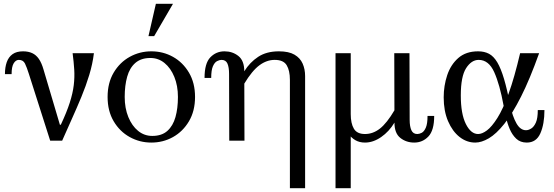

<svg xmlns="http://www.w3.org/2000/svg" viewBox="-20 -740 2912 1010"><path d="M474 -460Q467 -403 449.5 -345.5Q432 -288 408 -230Q384 -172 358 -114.5Q332 -57 307 0H244L295 -84H300Q331 -150 347 -200Q363 -250 368 -292Q373 -334 370.5 -374Q368 -414 362 -460ZM101 -470Q129 -470 149.5 -460.5Q170 -451 184.5 -430Q199 -409 209 -374L295 -84L244 0L132 -351Q121 -386 111.5 -405.5Q102 -425 79 -425Q63 -425 52 -407Q41 -389 41 -350H6Q6 -386 15.5 -413Q25 -440 46 -455Q67 -470 101 -470Z M776 -470Q838 -470 890 -441Q942 -412 974 -358Q1006 -304 1006 -230Q1006 -156 974 -102Q942 -48 890 -19Q838 10 776 10Q715 10 662.5 -19Q610 -48 578 -102Q546 -156 546 -230Q546 -304 578 -358Q610 -412 662.5 -441Q715 -470 776 -470ZM781 -25Q831 -25 860.5 -51.5Q890 -78 903 -124Q916 -170 916 -230Q916 -289 897 -335.5Q878 -382 845.5 -408.5Q813 -435 771 -435Q722 -435 692 -409Q662 -383 649 -336.5Q636 -290 636 -230Q636 -171 655 -124.5Q674 -78 706.5 -51.5Q739 -25 781 -25ZM761 -550 800 -720H890L791 -550Z M1505 250V-320Q1505 -369 1488 -397Q1471 -425 1425 -425Q1383 -425 1344.5 -396.5Q1306 -368 1265 -300V-365Q1294 -412 1338 -441Q1382 -470 1447 -470Q1499 -470 1529 -452.5Q1559 -435 1572 -405.5Q1585 -376 1585 -340V250ZM1186 0 1185 -351Q1185 -386 1176.5 -405.5Q1168 -425 1145 -425Q1135 -425 1122 -418.5Q1109 -412 1100 -391.5Q1091 -371 1091 -330H1056Q1056 -407 1086.5 -438.5Q1117 -470 1161 -470Q1203 -470 1234 -445.5Q1265 -421 1265 -365L1266 0Z M2055 -95Q2027 -48 1985 -19Q1943 10 1900 10Q1871 10 1849.5 -2.5Q1828 -15 1813.5 -36Q1799 -57 1792 -84Q1785 -111 1785 -140H1745V-460H1825V-140Q1825 -91 1841.5 -63Q1858 -35 1900 -35Q1942 -35 1978.5 -63.5Q2015 -92 2055 -160ZM1825 -200V250H1745V-200ZM2159 10Q2117 10 2086 -14.5Q2055 -39 2055 -95L2054 -460H2134L2135 -109Q2135 -75 2144 -55Q2153 -35 2175 -35Q2186 -35 2198.5 -41.5Q2211 -48 2220 -68.5Q2229 -89 2229 -130H2264Q2264 -54 2233.5 -22Q2203 10 2159 10Z M2480 10Q2435 10 2397.5 -19.5Q2360 -49 2337 -102.5Q2314 -156 2314 -228Q2314 -289 2332.5 -344.5Q2351 -400 2391 -435Q2431 -470 2495 -470Q2528 -470 2552.5 -457Q2577 -444 2596 -412Q2615 -380 2631.5 -324.5Q2648 -269 2664 -185H2629Q2609 -295 2580 -360Q2551 -425 2498 -425Q2460 -425 2432 -381.5Q2404 -338 2404 -238Q2404 -141 2430.5 -88Q2457 -35 2495 -35Q2516 -35 2541.5 -54Q2567 -73 2596.5 -119.5Q2626 -166 2656 -249Q2686 -332 2716 -460H2816Q2767 -323 2721 -232Q2675 -141 2632.5 -88Q2590 -35 2551.5 -12.5Q2513 10 2480 10ZM2751 10Q2717 10 2695.5 -10.5Q2674 -31 2661 -62Q2648 -93 2641 -126.5Q2634 -160 2629 -185H2664Q2676 -128 2696.5 -91.5Q2717 -55 2747 -55Q2760 -55 2774.5 -64Q2789 -73 2799 -95.5Q2809 -118 2809 -161H2844Q2844 -87 2822.5 -38.5Q2801 10 2751 10Z"/></svg>

Font: Brygada 1918
Style: Regular
Weight: 400
Designer: Mateusz Machalski | Borys Kosmynka | Przemek Hoffer
Foundry: NIEPODLEGLA 2018
Version: Version 3.006